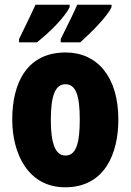

<svg xmlns="http://www.w3.org/2000/svg" viewBox="-20 -786 556 816"><path d="M454 -756V-766H308C298 -741 274 -692 238 -620V-606H321C367 -647 438 -718 454 -756ZM276 -756V-766H131C120 -742 97 -693 61 -620V-606H137C194 -651 258 -716 276 -756ZM483 -278C483 -460 393 -563 259 -563C97 -563 32 -437 32 -278C32 -132 100 10 257 10C427 10 483 -136 483 -278ZM196 -276C196 -380 215 -428 258 -428C303 -428 319 -379 319 -278C319 -176 303 -125 258 -125C215 -125 196 -177 196 -276Z"/></svg>

Font: Noto Sans Devanagari ExtraCondensed Black
Style: Regular
Weight: 900
Width: 2
Designer: Jelle Bosma - Monotype Design Team
Foundry: Monotype Imaging Inc.
Version: Version 2.004